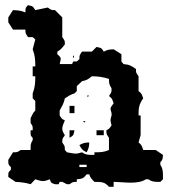

<svg xmlns="http://www.w3.org/2000/svg" viewBox="-20 -709 660 740"><path d="M286 -65V-74H314V-65ZM362 -396 372 -387ZM318 -342C317 -341 316 -332 320 -336C321 -337 322 -346 318 -342ZM248 -301V-273H267V-301ZM362 -292 372 -283ZM302 -242C298 -238 307 -237 308 -238C312 -242 303 -243 302 -242ZM248 -207V-178C264 -187 263 -188 267 -207ZM352 -207V-188H380V-207ZM286 -150C295 -133 297 -131 314 -122C322 -138 323 -141 324 -160C305 -159 302 -158 286 -150ZM334 -415C358 -415 377 -412 400 -405C400 -386 401 -384 410 -368C410 -351 409 -353 400 -339C413 -329 412 -327 418 -311C409 -299 406 -295 406 -289C406 -285 408 -281 410 -273V-264C407 -255 406 -250 406 -246C406 -241 407 -236 410 -226C400 -211 401 -213 390 -207C390 -190 391 -192 400 -178V-131C380 -122 366 -122 344 -122V-112H334C319 -112 308 -113 296 -122C286 -119 279 -117 272 -117C262 -117 251 -120 238 -122L230 -131C230 -148 229 -146 220 -160C220 -177 221 -174 230 -188C224 -197 220 -205 220 -213C220 -223 225 -233 230 -245C219 -251 219 -249 210 -264V-283C219 -300 226 -310 230 -330C244 -339 251 -344 267 -349L276 -358V-377L296 -396C315 -400 319 -403 334 -415ZM262 -494C261 -493 260 -483 264 -487C265 -488 266 -498 262 -494ZM192 -500 201 -491ZM418 11V-8C437 -8 461 -5 484 -5C506 -5 528 -8 542 -18H552C564 -9 575 -8 590 -8H598L608 -18V-36C608 -51 606 -62 598 -74V-84C607 -93 607 -96 608 -112L580 -131H532C526 -147 527 -150 514 -160L522 -188V-264H514C514 -292 515 -306 532 -330C526 -346 527 -348 514 -358V-415C505 -429 504 -426 504 -443C485 -456 479 -460 456 -462L448 -472V-500L418 -519C399 -518 396 -518 380 -510C370 -526 370 -524 352 -528L334 -510H296C287 -496 286 -498 286 -481L276 -472C257 -472 264 -474 258 -462H210C212 -471 214 -478 214 -482C214 -488 211 -491 201 -500V-510C216 -519 219 -524 230 -538C230 -555 229 -552 220 -566V-642L192 -670C175 -670 178 -671 164 -680L116 -670C106 -686 106 -685 88 -689C79 -680 78 -678 78 -667V-661C59 -669 49 -669 30 -670L12 -642V-623L30 -595H78C78 -578 79 -580 88 -566H106L116 -557L106 -519C115 -496 116 -478 116 -453H106V-415H116C116 -390 115 -372 106 -349V-330L116 -320V-283C106 -274 105 -266 98 -254V-235C107 -221 106 -224 106 -207H98V-200C98 -189 97 -186 106 -178V-169C99 -158 98 -152 98 -140V-131H60C46 -122 47 -122 30 -122L12 -93V-87C12 -76 13 -73 22 -65V-55C13 -46 12 -45 12 -34V-27L40 -8C61 -7 78 -5 98 1L116 -18C129 -14 137 -11 146 -11C154 -11 161 -14 172 -18C177 -3 177 -4 192 1C210 1 204 4 210 -8H220L238 1H248C262 -8 259 -8 276 -8V-18C298 -20 301 -21 314 -37H324C328 -24 333 -19 344 -8C371 -8 384 -8 400 11Z"/></svg>

Font: GNUTypewriter
Style: Standard
Weight: 400
Version: Version 001.000